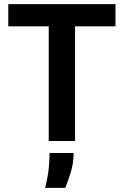

<svg xmlns="http://www.w3.org/2000/svg" viewBox="-20 -680 597 926"><path d="M215 0V-660H342V0ZM20 -553V-660H537V-553ZM198 226Q213 163 216 122Q219 81 219 58H335Q335 106 322 148.5Q309 191 295 226Z"/></svg>

Font: Bricolage Grotesque SemiBold
Style: Regular
Weight: 600
Designer: Mathieu Triay
Foundry: Atelier Triay
Version: Version 1.000;gftools[0.9.30]